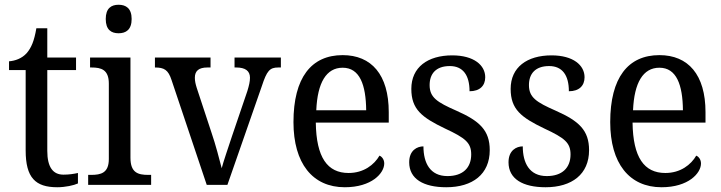

<svg xmlns="http://www.w3.org/2000/svg" viewBox="-20 -778 3035 808"><path d="M221 10C255 10 291 2 308 -6V-50C289 -46 271 -43 247 -43C204 -43 179 -73 179 -143V-483H300V-536H179V-659H133C124 -606 112 -577 92 -554C72 -532 44 -522 18 -520V-483H88V-145C88 -30 129 10 221 10Z M479 -638C510 -638 534 -653 534 -698C534 -743 510 -758 479 -758C448 -758 425 -743 425 -698C425 -653 448 -638 479 -638ZM351 0H616V-42H604C561 -42 529 -51 529 -114V-536H359V-494H365C406 -494 438 -485 438 -426V-109C438 -50 405 -42 363 -42H351Z M702 -441 850 0H937L1082 -416C1103 -480 1115 -494 1151 -494H1162V-536H967V-494H974C1012 -494 1032 -480 1032 -451C1032 -435 1028 -418 1021 -395L957 -207C940 -155 920 -98 913 -70C904 -105 887 -171 870 -220L808 -408C803 -424 800 -437 800 -451C800 -480 817 -494 853 -494H866V-536H632V-494C671 -494 688 -484 702 -441Z M1431 10C1544 10 1597 -49 1597 -90C1597 -107 1587 -119 1577 -123C1555 -85 1511 -50 1447 -50C1358 -50 1311 -115 1309 -262H1616V-306C1616 -464 1543 -546 1422 -546C1290 -546 1215 -451 1215 -264C1215 -91 1295 10 1431 10ZM1521 -314H1311C1316 -430 1353 -493 1422 -493C1494 -493 1520 -421 1521 -314Z M1858 10C1969 10 2041 -45 2041 -146C2041 -230 1998 -269 1901 -312C1819 -348 1788 -368 1788 -420C1788 -467 1814 -500 1873 -500C1928 -500 1956 -462 1956 -394C1999 -394 2022 -417 2022 -453C2022 -503 1975 -545 1883 -545C1780 -545 1711 -495 1711 -404C1711 -318 1755 -284 1853 -237C1939 -197 1963 -177 1963 -128C1963 -72 1928 -37 1863 -37C1790 -37 1762 -92 1762 -162C1736 -162 1702 -146 1702 -95C1702 -25 1762 10 1858 10Z M2276 10C2387 10 2459 -45 2459 -146C2459 -230 2416 -269 2319 -312C2237 -348 2206 -368 2206 -420C2206 -467 2232 -500 2291 -500C2346 -500 2374 -462 2374 -394C2417 -394 2440 -417 2440 -453C2440 -503 2393 -545 2301 -545C2198 -545 2129 -495 2129 -404C2129 -318 2173 -284 2271 -237C2357 -197 2381 -177 2381 -128C2381 -72 2346 -37 2281 -37C2208 -37 2180 -92 2180 -162C2154 -162 2120 -146 2120 -95C2120 -25 2180 10 2276 10Z M2764 10C2877 10 2930 -49 2930 -90C2930 -107 2920 -119 2910 -123C2888 -85 2844 -50 2780 -50C2691 -50 2644 -115 2642 -262H2949V-306C2949 -464 2876 -546 2755 -546C2623 -546 2548 -451 2548 -264C2548 -91 2628 10 2764 10ZM2854 -314H2644C2649 -430 2686 -493 2755 -493C2827 -493 2853 -421 2854 -314Z"/></svg>

Font: Noto Serif Thai SemiCondensed
Style: Regular
Weight: 400
Width: 4
Designer: Monotype Design Team
Foundry: Monotype Imaging Inc.
Version: Version 2.002